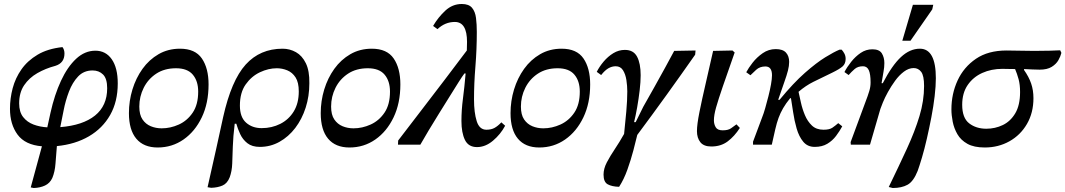

<svg xmlns="http://www.w3.org/2000/svg" viewBox="-20 -725 5338 962"><path d="M149 217 134 214 190 8Q106 1 68 -50.5Q30 -102 30 -180Q30 -232 43.5 -283Q57 -334 87.5 -377.5Q118 -421 168.5 -451Q219 -481 293 -489Q303 -476 303 -457Q303 -409 257 -395Q208 -382 167 -358.5Q126 -335 101 -298Q76 -261 76 -207Q76 -164 96 -138.5Q116 -113 148 -101Q180 -89 217 -87L233 -160Q253 -250 285.5 -320Q318 -390 361.5 -430.5Q405 -471 458 -471Q510 -471 540 -428Q570 -385 570 -307Q570 -216 532 -149Q494 -82 425.5 -42Q357 -2 265 7Q261 54 258 95Q255 136 242 167Q230 193 205.5 204.5Q181 216 149 217ZM282 -88Q395 -97 456 -146Q517 -195 517 -283Q517 -331 496.5 -351.5Q476 -372 444 -372Q400 -372 371.5 -342Q343 -312 325.5 -266Q308 -220 299 -173Z M770 14Q700 14 663 -30Q626 -74 626 -158Q626 -219 643.5 -276.5Q661 -334 694 -380Q727 -426 774.5 -453.5Q822 -481 882 -481Q958 -481 991.5 -432Q1025 -383 1025 -302Q1025 -208 991 -137Q957 -66 899.5 -26Q842 14 770 14ZM790 -82Q834 -82 876 -101Q918 -120 945.5 -160.5Q973 -201 973 -266Q973 -319 946 -351Q919 -383 862 -383Q804 -383 763 -356Q722 -329 700 -285Q678 -241 678 -191Q678 -150 694 -126.5Q710 -103 735.5 -92.5Q761 -82 790 -82Z M1038 216 1020 213Q1043 114 1062.5 24Q1082 -66 1098 -138Q1139 -322 1211 -401.5Q1283 -481 1396 -481Q1432 -481 1463 -463.5Q1494 -446 1512.5 -408Q1531 -370 1530 -308Q1530 -243 1511.5 -185.5Q1493 -128 1459.5 -84Q1426 -40 1380.5 -14.5Q1335 11 1282 11Q1243 11 1219.5 -7.5Q1196 -26 1183.5 -53Q1171 -80 1164 -105H1156Q1148 -40 1146.5 9Q1145 58 1143.5 95.5Q1142 133 1131 163Q1119 194 1095 204.5Q1071 215 1038 216ZM1291 -83Q1342 -83 1384.5 -104.5Q1427 -126 1452 -167Q1477 -208 1477 -267Q1477 -312 1461 -337Q1445 -362 1419.5 -372.5Q1394 -383 1367 -383Q1325 -383 1282.5 -363Q1240 -343 1211 -302Q1182 -261 1182 -196Q1182 -138 1213 -110.5Q1244 -83 1291 -83Z M1731 14Q1661 14 1624 -30Q1587 -74 1587 -158Q1587 -219 1604.5 -276.5Q1622 -334 1655 -380Q1688 -426 1735.5 -453.5Q1783 -481 1843 -481Q1919 -481 1952.5 -432Q1986 -383 1986 -302Q1986 -208 1952 -137Q1918 -66 1860.5 -26Q1803 14 1731 14ZM1751 -82Q1795 -82 1837 -101Q1879 -120 1906.5 -160.5Q1934 -201 1934 -266Q1934 -319 1907 -351Q1880 -383 1823 -383Q1765 -383 1724 -356Q1683 -329 1661 -285Q1639 -241 1639 -191Q1639 -150 1655 -126.5Q1671 -103 1696.5 -92.5Q1722 -82 1751 -82Z M2370 12Q2327 12 2309.5 -24Q2292 -60 2292 -119Q2292 -174 2299.5 -230.5Q2307 -287 2313 -357H2307Q2297 -344 2277.5 -313Q2258 -282 2232.5 -241Q2207 -200 2179.5 -156Q2152 -112 2127.5 -71Q2103 -30 2086 0H1974L1975 -21Q2029 -91 2088.5 -169Q2148 -247 2207.5 -324.5Q2267 -402 2319 -472Q2320 -494 2320 -515Q2320 -615 2259 -615Q2210 -615 2172 -579L2150 -595Q2175 -638 2211 -671.5Q2247 -705 2294 -705Q2329 -705 2345 -686Q2361 -667 2365 -635Q2369 -603 2369 -565Q2369 -478 2362 -392Q2355 -306 2355 -227Q2355 -161 2368.5 -118Q2382 -75 2417 -75Q2441 -75 2457.5 -84Q2474 -93 2492 -112L2511 -95Q2488 -52 2450 -20Q2412 12 2370 12Z M2682 14Q2612 14 2575 -30Q2538 -74 2538 -158Q2538 -219 2555.5 -276.5Q2573 -334 2606 -380Q2639 -426 2686.5 -453.5Q2734 -481 2794 -481Q2870 -481 2903.5 -432Q2937 -383 2937 -302Q2937 -208 2903 -137Q2869 -66 2811.5 -26Q2754 14 2682 14ZM2702 -82Q2746 -82 2788 -101Q2830 -120 2857.5 -160.5Q2885 -201 2885 -266Q2885 -319 2858 -351Q2831 -383 2774 -383Q2716 -383 2675 -356Q2634 -329 2612 -285Q2590 -241 2590 -191Q2590 -150 2606 -126.5Q2622 -103 2647.5 -92.5Q2673 -82 2702 -82Z M3082 211Q3046 210 3025 198.5Q3004 187 3004 150Q3004 120 3020.5 88.5Q3037 57 3060.5 22Q3084 -13 3107 -54Q3113 -111 3118 -166.5Q3123 -222 3123 -267Q3123 -295 3118.5 -324Q3114 -353 3101.5 -373Q3089 -393 3065 -393Q3046 -393 3028.5 -383Q3011 -373 2992 -349L2970 -365Q2983 -391 3004.5 -416.5Q3026 -442 3053 -458.5Q3080 -475 3111 -475Q3154 -475 3172 -441Q3190 -407 3190 -348Q3190 -315 3185 -272.5Q3180 -230 3172.5 -187.5Q3165 -145 3157 -113H3165L3203 -190Q3230 -237 3258 -287.5Q3286 -338 3312 -385Q3338 -432 3358 -470L3465 -472L3463 -451Q3393 -351 3321 -251Q3249 -151 3173 -49Q3166 -19 3153.5 28.5Q3141 76 3123.5 125Q3106 174 3082 211Z M3544 9Q3506 9 3489 -12.5Q3472 -34 3472 -68Q3472 -101 3484.5 -163.5Q3497 -226 3515.5 -305.5Q3534 -385 3553 -470L3650 -472L3661 -462Q3624 -357 3601.5 -291.5Q3579 -226 3568 -187Q3557 -148 3557 -122Q3557 -103 3566 -87.5Q3575 -72 3601 -72Q3628 -72 3642.5 -82Q3657 -92 3670 -102L3687 -84Q3660 -42 3626 -16.5Q3592 9 3544 9Z M3847 0H3753V-15L3799 -138Q3806 -155 3814 -183Q3822 -211 3830 -242.5Q3838 -274 3843 -302Q3848 -330 3848 -348Q3848 -392 3815 -392Q3787 -392 3769 -375.5Q3751 -359 3740 -348L3719 -363Q3730 -384 3751 -411Q3772 -438 3801.5 -458.5Q3831 -479 3867 -479Q3902 -479 3918 -461.5Q3934 -444 3934 -415Q3934 -395 3928 -371.5Q3922 -348 3909.5 -313Q3897 -278 3879 -225H3886Q3955 -309 4013 -360Q4071 -411 4115 -438Q4159 -465 4186 -476H4197Q4204 -469 4210.5 -457Q4217 -445 4217 -430Q4217 -406 4202 -392.5Q4187 -379 4150 -361Q4094 -334 4055.5 -315Q4017 -296 3981 -265Q3986 -243 3993 -211Q4000 -179 4013 -148Q4026 -117 4048 -96Q4070 -75 4106 -75Q4136 -75 4150.5 -85Q4165 -95 4180 -108L4200 -92Q4187 -68 4169 -44Q4151 -20 4125 -4.5Q4099 11 4062 11Q4026 11 4004.5 -15Q3983 -41 3971.5 -81Q3960 -121 3954 -162.5Q3948 -204 3943 -233H3939Q3917 -206 3903.5 -182.5Q3890 -159 3881 -134.5Q3872 -110 3864.5 -77.5Q3857 -45 3847 0Z M4453 217 4433 212Q4484 107 4524 20Q4564 -67 4587 -143.5Q4610 -220 4610 -294Q4610 -346 4595.5 -365Q4581 -384 4558 -384Q4533 -384 4509 -366Q4485 -348 4465 -320.5Q4445 -293 4429 -264Q4413 -235 4403.5 -211.5Q4394 -188 4391 -179L4339 0H4243L4242 -13L4327 -243Q4329 -248 4335.5 -269Q4342 -290 4342 -312Q4342 -354 4333 -373.5Q4324 -393 4304 -393Q4278 -393 4262 -379Q4246 -365 4232 -349L4211 -364Q4224 -389 4245 -415.5Q4266 -442 4292.5 -460Q4319 -478 4351 -478Q4386 -478 4398.5 -457.5Q4411 -437 4411 -409Q4411 -388 4407 -367Q4403 -346 4397 -308H4403Q4449 -397 4494 -439Q4539 -481 4589 -481Q4669 -481 4669 -333Q4669 -294 4663 -243Q4657 -192 4646.5 -137.5Q4636 -83 4624 -30.5Q4612 22 4599.5 64Q4587 106 4578 131Q4557 184 4527.5 200.5Q4498 217 4453 217ZM4542 -521H4501L4554 -701H4656L4651 -678Z M4914 14Q4860 14 4827 -4.5Q4794 -23 4777 -52.5Q4760 -82 4753.5 -115Q4747 -148 4747 -177Q4747 -255 4778 -322Q4809 -389 4870 -430.5Q4931 -472 5023 -472Q5051 -472 5090.5 -471Q5130 -470 5162 -470Q5212 -470 5240.5 -471Q5269 -472 5292 -473L5298 -460Q5294 -443 5283 -423.5Q5272 -404 5249.5 -390Q5227 -376 5189 -376Q5173 -376 5153 -377Q5133 -378 5111 -379V-374Q5135 -340 5146.5 -306.5Q5158 -273 5158 -233Q5158 -160 5125.5 -104Q5093 -48 5037.5 -17Q4982 14 4914 14ZM5066 -379Q5047 -379 5030 -379.5Q5013 -380 5002 -380Q4947 -380 4901.5 -359.5Q4856 -339 4828.5 -299Q4801 -259 4801 -200Q4801 -134 4836 -107Q4871 -80 4922 -80Q4966 -80 5004.5 -98.5Q5043 -117 5067 -157.5Q5091 -198 5091 -264Q5091 -301 5083.5 -328.5Q5076 -356 5066 -379Z"/></svg>

Font: STIX Two Text Medium
Style: Italic
Weight: 500
Italic angle: -12°
Designer: Ross Mills, John Hudson & Paul Hanslow, Tiro Typeworks Ltd; with prior portions MicroPress Inc. and Coen Hoffman, Elsevi
Foundry: Tiro Typeworks Ltd
Version: Version 2.13 b171